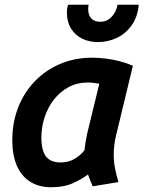

<svg xmlns="http://www.w3.org/2000/svg" viewBox="-20 -780 607 812"><path d="M194 12Q142 11 106 -12.5Q70 -36 51 -80Q32 -124 32 -187Q32 -261 56.5 -324.5Q81 -388 126.5 -435.5Q172 -483 234 -509.5Q296 -536 370 -536Q397 -536 426 -532.5Q455 -529 484.5 -521.5Q514 -514 542 -502L471 -208Q466 -187 463.5 -167Q461 -147 461 -126Q461 -96 466.5 -68Q472 -40 481 -10L372 8Q368 -1 361.5 -17.5Q355 -34 352 -42Q330 -25 291 -6.5Q252 12 194 12ZM235 -93Q270 -93 295 -108Q320 -123 337 -144Q339 -161 341.5 -177Q344 -193 348 -212L400 -426Q390 -428 376 -429.5Q362 -431 351 -431Q306 -431 270 -411.5Q234 -392 208.5 -359.5Q183 -327 169 -285Q155 -243 155 -198Q155 -161 164 -137.5Q173 -114 191 -103.5Q209 -93 235 -93ZM395 -602Q357 -602 327.5 -616.5Q298 -631 280.5 -659Q263 -687 263 -726Q263 -745 268 -760H355Q354 -756 353.5 -752Q353 -748 353 -742Q353 -716 366 -702Q379 -688 404 -688Q424 -688 438.5 -697.5Q453 -707 463 -723Q473 -739 477 -760H567Q562 -708 536.5 -672.5Q511 -637 473.5 -619.5Q436 -602 395 -602Z"/></svg>

Font: Ubuntu Sans Mono SemiBold
Style: Italic
Weight: 600
Italic angle: -13.5°
Monospace: yes
Designer: Dalton Maag Ltd
Foundry: Dalton Maag Ltd
Version: Version 1.006